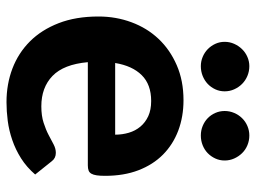

<svg xmlns="http://www.w3.org/2000/svg" viewBox="-116 -645 768 576"><g transform="rotate(90 268.0 -357.0)"><path d="M29.5 0ZM280.5 -523.5Q330 -523.5 371.8 -507.8Q413.5 -492 443.8 -462Q474 -432 490.8 -388.2Q507.5 -344.5 507.5 -288.5Q507.5 -273 506 -263Q504.5 -253 501 -247Q497.5 -241 491.5 -238.8Q485.5 -236.5 476 -236.5H166.5Q173 -164 207.8 -130.5Q242.5 -97 299 -97Q327.5 -97 348.2 -103.8Q369 -110.5 384.8 -118.8Q400.5 -127 413.2 -133.8Q426 -140.5 438.5 -140.5Q454.5 -140.5 463.5 -128.5L503.5 -78.5Q481.5 -53 455 -36.2Q428.5 -19.5 400 -9.8Q371.5 0 342.5 3.8Q313.5 7.5 286.5 7.5Q232.5 7.5 185.8 -10.2Q139 -28 104.2 -62.8Q69.5 -97.5 49.5 -149Q29.5 -200.5 29.5 -268.5Q29.5 -321 46.8 -367.5Q64 -414 96.5 -448.5Q129 -483 175.5 -503.2Q222 -523.5 280.5 -523.5ZM283 -426.5Q233.5 -426.5 205.5 -398.2Q177.5 -370 169 -318.5H384Q384 -340 378.2 -359.5Q372.5 -379 360 -394Q347.5 -409 328.5 -417.8Q309.5 -426.5 283 -426.5ZM254 -647Q254 -632 248 -619Q242 -606 231.8 -596.2Q221.5 -586.5 207.8 -581Q194 -575.5 178.5 -575.5Q164 -575.5 150.8 -581Q137.5 -586.5 127.5 -596.2Q117.5 -606 111.5 -619Q105.5 -632 105.5 -647Q105.5 -662 111.5 -675.5Q117.5 -689 127.5 -699.2Q137.5 -709.5 150.8 -715.2Q164 -721 178.5 -721Q194 -721 207.8 -715.2Q221.5 -709.5 231.8 -699.2Q242 -689 248 -675.5Q254 -662 254 -647ZM461.5 -647Q461.5 -632 455.5 -619Q449.5 -606 439.5 -596.2Q429.5 -586.5 415.8 -581Q402 -575.5 386.5 -575.5Q371.5 -575.5 358 -581Q344.5 -586.5 334.5 -596.2Q324.5 -606 318.8 -619Q313 -632 313 -647Q313 -662 318.8 -675.5Q324.5 -689 334.5 -699.2Q344.5 -709.5 358 -715.2Q371.5 -721 386.5 -721Q402 -721 415.8 -715.2Q429.5 -709.5 439.5 -699.2Q449.5 -689 455.5 -675.5Q461.5 -662 461.5 -647Z"/></g></svg>

Font: Lato Heavy
Style: Regular
Weight: 800
Designer: Lukasz Dziedzic
Foundry: tyPoland Lukasz Dziedzic
Version: Version 2.007; 2014-02-27